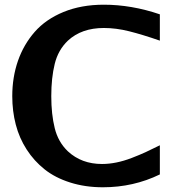

<svg xmlns="http://www.w3.org/2000/svg" viewBox="-20 -771 740 817"><path d="M32.2 -361.8Q32.2 -442.4 56.4 -512Q80.6 -581.5 127.7 -635.3Q174.8 -689 250.2 -720Q325.7 -751 421.9 -751Q539.6 -751 660.2 -710V-598.1Q585.4 -624 529.8 -637.9Q474.1 -651.9 421.9 -651.9Q327.1 -651.9 269 -598.1Q227.5 -558.6 212.9 -499.3Q198.2 -439.9 198.2 -361.8Q198.2 -284.7 212.9 -225.6Q227.5 -166.5 269 -127Q327.1 -73.2 414.1 -73.2Q443.8 -73.2 475.3 -79.6Q506.8 -85.9 541 -99.1Q575.2 -112.3 599.1 -123.3Q623 -134.3 660.2 -152.8V-28.8Q547.9 25.9 418 25.9Q342.3 25.9 278.6 5.6Q214.8 -14.6 169.9 -50.3Q125 -85.9 93.5 -134.8Q62 -183.6 47.1 -241Q32.2 -298.3 32.2 -361.8Z"/></svg>

Font: Aurulent Sans
Style: Bold
Weight: 700
Version: Version 2007.05.04